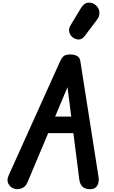

<svg xmlns="http://www.w3.org/2000/svg" viewBox="-20 -1410 851 1431"><path d="M82.5 -4.5Q55 -15.5 42 -41.8Q29 -68 44 -101.5L427.5 -952Q439.5 -978.5 454 -991.2Q468.5 -1004 504.5 -1004Q537 -1004 556 -991.8Q575 -979.5 578.5 -956L714 -93.5Q720.5 -54 705.5 -27.8Q690.5 -1.5 658 0Q621 2 598.5 -15.2Q576 -32.5 570.5 -75.5L527 -417.5H339L184.5 -50.5Q170.5 -16.5 139.8 -5.8Q109 5 82.5 -4.5ZM391 -541H511L483 -760ZM528.5 -1127Q505.5 -1141 497.2 -1167.2Q489 -1193.5 505.5 -1221L582.5 -1348.5Q606.5 -1388.5 639.2 -1390.2Q672 -1392 695 -1370.5Q718.5 -1349.5 720.8 -1319.5Q723 -1289.5 704.5 -1265L612 -1142.5Q593.5 -1118 571.8 -1116Q550 -1114 528.5 -1127Z"/></svg>

Font: Edu SA Hand
Style: Bold
Weight: 700
Designer: Tina and Corey Anderson, Eben Sorkin, Mirko Velimirovic
Foundry: Google for Education
Version: Version 2.000